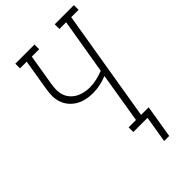

<svg xmlns="http://www.w3.org/2000/svg" viewBox="-264 -825 1071 1071"><g transform="rotate(-45 271.5 -289.0)"><path d="M363 157 389 0H277V-37H335L384 -335Q357 -324 328.5 -318Q300 -312 271 -312Q243 -312 217 -318Q191 -324 169 -337Q147 -350 130.5 -370Q114 -390 106 -415.5Q98 -441 99 -468.5Q100 -496 105 -523L134 -698H81V-735H232V-698H174L144 -517Q140 -495 139.5 -472.5Q139 -450 145.5 -429.5Q152 -409 166 -393Q180 -377 198 -367Q216 -357 237.5 -352Q259 -347 281 -347Q309 -347 336.5 -353.5Q364 -360 390 -370L445 -698H392V-735H543V-698H485L375 -37H435L403 157Z"/></g></svg>

Font: Iosevka Curly Slab XLtObl
Style: Regular
Weight: 200
Italic angle: -9°
Monospace: yes
Designer: Belleve Invis
Foundry: Belleve Invis
Version: Version 11.1.0; ttfautohint (v1.8.3)